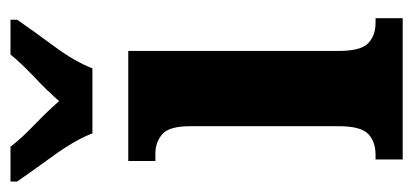

<svg xmlns="http://www.w3.org/2000/svg" viewBox="-268 -570 806 375"><g transform="rotate(-90 135.5 -383.0)"><path d="M62 -606H189Q202 -640 233 -682Q264 -724 284 -753V-766H216Q200 -746 172 -719.5Q144 -693 125 -671Q106 -693 78.5 -719.5Q51 -746 36 -766H-32V-753Q-12 -724 18.5 -682Q49 -640 62 -606ZM11 0H287V-53H278Q253 -53 238 -67.5Q223 -82 223 -125V-536H8V-483H22Q45 -483 60.5 -469.5Q76 -456 76 -415V-125Q76 -82 61 -67.5Q46 -53 20 -53H11Z"/></g></svg>

Font: Noto Serif ExtraCondensed Extra
Style: Regular
Weight: 800
Width: 3
Designer: Monotype Design Team
Foundry: Monotype Imaging Inc.
Version: Version 1.002